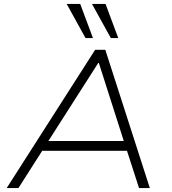

<svg xmlns="http://www.w3.org/2000/svg" viewBox="-20 -959 876 979"><path d="M14 0 465 -705H517L744 0H689L623 -204L655 -190H166L204 -204L74 0ZM481 -638 219 -228 192 -240H645L615 -228L484 -638ZM545 -765 449 -939H518L583 -765ZM416 -765 320 -939H389L454 -765Z"/></svg>

Font: Nunito Sans 7pt SemiExpanded ExtraLight
Style: Italic
Weight: 250
Width: 6
Italic angle: -9°
Designer: Vernon Adams
Foundry: Vernon Adams
Version: Version 3.101;gftools[0.9.27]